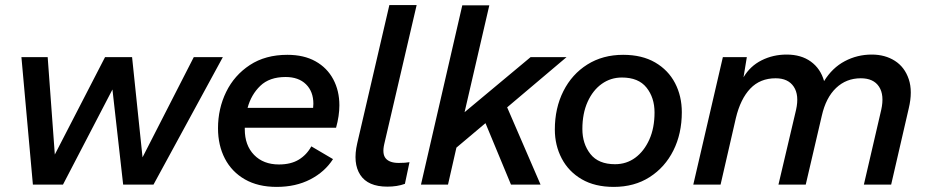

<svg xmlns="http://www.w3.org/2000/svg" viewBox="-20 -724 3637 753"><path d="M109 0 64 -500H167L195 -118L392 -500H498L539 -107L740 -500H854L582 0H463L421 -373L227 0Z M1065 9Q992 9 940.5 -20.5Q889 -50 862 -102Q835 -154 835 -221Q835 -298 867 -363.5Q899 -429 960 -469Q1021 -509 1107 -509Q1172 -509 1217.5 -483.5Q1263 -458 1287 -413Q1311 -368 1311 -311Q1311 -270 1298 -223H940Q940 -220 940 -217Q940 -154 976.5 -116.5Q1013 -79 1074 -79Q1121 -79 1152 -98Q1183 -117 1201 -150L1286 -100Q1254 -50 1197 -20.5Q1140 9 1065 9ZM1100 -422Q1037 -422 1001 -387.5Q965 -353 951 -301H1208Q1209 -309 1209 -317Q1209 -365 1180 -393.5Q1151 -422 1100 -422Z M1499 8Q1423 8 1393 -38Q1363 -84 1381 -162L1507 -704H1614L1487 -159Q1478 -120 1493 -102.5Q1508 -85 1544 -85Q1571 -85 1586 -88L1568 -3Q1538 8 1499 8Z M1899 -703 1802 -284 2061 -500H2202L1969 -303L2100 0H1984L1884 -241L1770 -145L1737 0H1631L1793 -703Z M2387 9Q2313 9 2261.5 -21Q2210 -51 2183 -102.5Q2156 -154 2156 -216Q2156 -300 2189.5 -366.5Q2223 -433 2283.5 -471Q2344 -509 2424 -509Q2498 -509 2549.5 -479Q2601 -449 2627.5 -398Q2654 -347 2654 -284Q2654 -200 2621 -134Q2588 -68 2528 -29.5Q2468 9 2387 9ZM2392 -80Q2437 -80 2471.5 -105.5Q2506 -131 2526.5 -176.5Q2547 -222 2547 -283Q2547 -341 2515.5 -380.5Q2484 -420 2419 -420Q2375 -420 2340 -395Q2305 -370 2284.5 -324.5Q2264 -279 2264 -218Q2264 -160 2295.5 -120Q2327 -80 2392 -80Z M2699 0 2815 -500H2909L2896 -421Q2922 -465 2967 -487.5Q3012 -510 3065 -510Q3122 -510 3160 -482.5Q3198 -455 3212 -406Q3244 -458 3293 -484Q3342 -510 3399 -510Q3451 -510 3489.5 -485.5Q3528 -461 3544 -413.5Q3560 -366 3544 -299L3475 0H3368L3436 -293Q3449 -351 3427.5 -384Q3406 -417 3356 -417Q3299 -417 3259 -379Q3219 -341 3203 -270L3140 0H3033L3102 -293Q3115 -351 3093 -384Q3071 -417 3022 -417Q2961 -417 2922.5 -376.5Q2884 -336 2866 -261L2806 0Z"/></svg>

Font: Prodigy Sans Medium
Style: Italic
Weight: 500
Italic angle: -13°
Designer: Wei Huang
Foundry: Wei Huang
Version: Version 1.003; ttfautohint (v1.8.3)